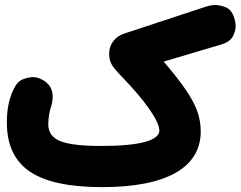

<svg xmlns="http://www.w3.org/2000/svg" viewBox="-20 -683 976 779"><path d="M7.8 -186C7.8 -95.2 39.1 -28.8 101.1 13.2C163.1 55.2 260.7 76.2 394 76.2C659.2 76.2 794.4 -4.9 794.4 -149.9C794.4 -177.2 790 -204.1 780.8 -230.5C762.7 -282.7 720.7 -343.8 644 -433.1L878.9 -502.9C900.9 -509.3 916 -520 924.3 -534.7C932.1 -549.3 936 -563.5 936 -576.7C936 -585.9 934.6 -595.7 931.6 -606C924.8 -630.4 913.6 -646 897.5 -652.8C881.3 -659.2 866.7 -662.6 854.5 -662.6C842.3 -662.6 829.6 -660.6 815.9 -656.2L484.4 -546.9C445.8 -534.7 422.9 -502.4 422.9 -465.8C422.9 -445.8 427.2 -429.7 435.5 -417.5C443.8 -405.3 456.5 -390.1 473.6 -372.6C520 -324.7 557.1 -281.2 585 -241.7C612.8 -202.1 626.5 -172.4 626.5 -153.3C626.5 -114.3 550.8 -90.8 392.6 -90.8C313 -90.8 256.8 -97.2 224.6 -110.4C191.9 -123.5 175.8 -146.5 175.8 -179.2C175.8 -200.2 180.7 -231.9 186.5 -248C191.4 -263.7 193.8 -277.8 193.8 -290.5C193.8 -322.3 179.2 -345.7 149.4 -360.8C137.2 -367.2 125 -370.1 112.3 -370.1C103.5 -370.1 91.3 -367.7 75.7 -362.3C59.6 -356.9 46.9 -344.2 36.6 -323.7C17.6 -287.1 7.8 -241.2 7.8 -186Z"/></svg>

Font: Mikhak Black
Style: Regular
Weight: 900
Designer: Amin Abedi
Version: Version 3.2